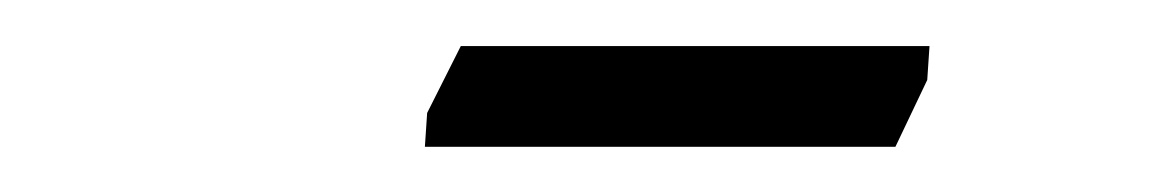

<svg xmlns="http://www.w3.org/2000/svg" viewBox="-20 -618 520 85"><path d="M168.1 -553 169.1 -568 184 -597.6H391.5L390.5 -582.6L376.4 -553Z"/></svg>

Font: Ancizar Serif Light
Style: Italic
Weight: 300
Italic angle: -4°
Designer: Cesar Puertas, Viviana Monsalve, Julian Moncada, Julian Prieto, Jose Castro, Felipe Aragon, Mariel Hernandez, Sara Alarc
Version: Version 8.100